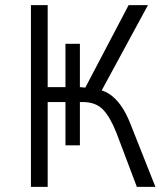

<svg xmlns="http://www.w3.org/2000/svg" viewBox="-20 -725 646 745"><path d="M100 0V-705H165V-387H234V-555H290V-387L311 -385L479 -705H554L368 -362L346 -380Q378 -377 403 -361Q428 -345 449 -315.5Q470 -286 487 -242L583 0H511L432 -209Q407 -272 379 -300.5Q351 -329 301 -329H280L290 -338V-161H234V-329H165V0Z"/></svg>

Font: Nunito Sans 7pt Condensed Light
Style: Regular
Weight: 300
Width: 3
Designer: Vernon Adams
Foundry: Vernon Adams
Version: Version 3.101;gftools[0.9.27]